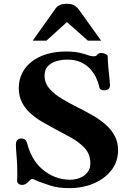

<svg xmlns="http://www.w3.org/2000/svg" viewBox="-20 -979 689 1014"><path d="M346.2 14.6Q286.1 14.6 243.9 0.5Q201.7 -13.7 184.6 -20Q170.9 -25.4 163.8 -29.5Q156.7 -33.7 150.9 -33.7Q144.5 -33.7 140.4 -29.8Q136.2 -25.9 133.3 -22.5Q123 -10.7 114.5 -6.6Q106 -2.4 97.2 -2.4Q85 -2.4 77.4 -9Q69.8 -15.6 70.3 -25.9Q71.3 -39.1 71.3 -44.4Q71.3 -49.8 71.3 -67.4Q71.3 -112.8 67.6 -154.3Q64 -195.8 64 -213.4Q64 -233.9 72.5 -240.7Q81.1 -247.6 92.3 -247.6Q115.7 -247.6 121.6 -227.1Q125 -214.8 132.3 -192.4Q139.6 -169.9 154.8 -143.6Q174.3 -110.4 204.1 -84.7Q233.9 -59.1 271.2 -44.4Q308.6 -29.8 350.1 -29.8Q377.4 -29.8 402.1 -39.6Q426.8 -49.3 442.4 -69.3Q458 -89.4 457 -119.6Q456.1 -166 427 -197.3Q397.9 -228.5 355.5 -252Q313 -275.4 270.5 -297.9Q238.3 -314.9 204.6 -334.5Q170.9 -354 142.6 -378.9Q114.3 -403.8 96.7 -437Q79.1 -470.2 79.1 -514.2Q79.1 -557.6 97.2 -593.3Q115.2 -628.9 148.4 -654.3Q181.6 -679.7 227.1 -693.4Q272.5 -707 327.1 -707Q371.6 -707 398.9 -700.7Q426.3 -694.3 443.4 -688Q460.4 -681.6 474.6 -681.6Q486.8 -681.6 490.2 -686.5Q493.7 -691.4 500.5 -695.8Q505.9 -699.2 514.2 -699.2Q526.4 -699.2 537.6 -693.8Q548.8 -688.5 548.8 -680.7Q549.3 -655.3 552.2 -623Q555.2 -590.8 558.1 -564.5Q561 -538.1 561 -530.3Q561 -514.2 551.8 -508.1Q542.5 -502 530.3 -502Q521 -502 515.1 -504.9Q509.3 -507.8 505.9 -513.2Q505.9 -513.7 502.2 -528.8Q498.5 -543.9 488.5 -566.4Q478.5 -588.9 459.7 -611.3Q440.9 -633.8 410.2 -648.9Q379.4 -664.1 334.5 -664.1Q305.2 -664.1 277.8 -656Q250.5 -647.9 232.9 -629.6Q215.3 -611.3 215.3 -579.6Q215.3 -540 242.2 -509.8Q269 -479.5 310.1 -455.6Q351.1 -431.6 392.6 -410.6Q430.7 -391.6 468 -370.4Q505.4 -349.1 535.9 -322.8Q566.4 -296.4 585 -262.9Q603.5 -229.5 603.5 -186.5Q603.5 -124.5 567.9 -79.3Q532.2 -34.2 473.9 -9.8Q415.5 14.6 346.2 14.6ZM152.8 -764.2 273.4 -934.1Q280.8 -944.8 294.7 -951.9Q308.6 -959 333.5 -959Q358.9 -959 373 -950.2Q387.2 -941.4 395.5 -929.7L514.2 -764.2H444.3L333.5 -862.3L225.1 -764.2Z"/></svg>

Font: Gelasio
Style: Bold
Weight: 700
Designer: Eben Sorkin
Foundry: Eben Sorkin
Version: Version 1.008